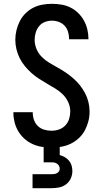

<svg xmlns="http://www.w3.org/2000/svg" viewBox="-20 -763 540 1003"><path d="M249 8Q224 8 198.5 4Q173 0 150 -10.5Q127 -21 108 -38Q89 -55 76 -76.5Q63 -98 56.5 -123Q50 -148 50 -173V-177H151V-175Q151 -155 157.5 -136.5Q164 -118 178 -104.5Q192 -91 211 -85.5Q230 -80 249 -80Q269 -80 288 -86.5Q307 -93 321 -107.5Q335 -122 341 -141.5Q347 -161 347 -181Q347 -206 336.5 -229Q326 -252 308.5 -269.5Q291 -287 269.5 -300Q248 -313 226.5 -325.5Q205 -338 184 -351.5Q163 -365 144.5 -381.5Q126 -398 110 -417.5Q94 -437 83 -459Q72 -481 66 -505.5Q60 -530 60 -555Q60 -580 66 -605Q72 -630 83.5 -652.5Q95 -675 113 -693Q131 -711 153.5 -722.5Q176 -734 201 -738.5Q226 -743 251 -743Q276 -743 300.5 -739Q325 -735 347.5 -724Q370 -713 388 -695.5Q406 -678 418 -656.5Q430 -635 436 -610.5Q442 -586 442 -561V-558H341V-560Q341 -578 335.5 -596.5Q330 -615 317.5 -628.5Q305 -642 287.5 -648.5Q270 -655 251 -655Q232 -655 214 -648Q196 -641 184 -626Q172 -611 166.5 -592.5Q161 -574 161 -555Q161 -530 171 -506.5Q181 -483 198.5 -465.5Q216 -448 237.5 -435Q259 -422 281 -410Q303 -398 323.5 -384Q344 -370 363 -353.5Q382 -337 397.5 -317.5Q413 -298 424.5 -276Q436 -254 442 -229.5Q448 -205 448 -180Q448 -154 441.5 -129Q435 -104 423 -81.5Q411 -59 391.5 -41Q372 -23 349 -12Q326 -1 300.5 3.5Q275 8 249 8ZM150 220V147H250Q257 147 264 146Q271 145 277.5 141.5Q284 138 288 132Q292 126 292 119Q292 111 288.5 104Q285 97 278.5 92.5Q272 88 265 86.5Q258 85 250 85H208V-80H292V47Q306 51 318.5 58Q331 65 340.5 76.5Q350 88 354 102Q358 116 358 131Q358 151 349.5 169.5Q341 188 325 200Q309 212 289.5 216Q270 220 250 220Z"/></svg>

Font: Iosevka Custom Semibold
Style: Regular
Weight: 600
Designer: Belleve Invis
Foundry: Belleve Invis
Version: Version 27.0.2; ttfautohint (v1.8.4)